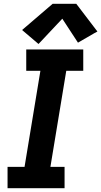

<svg xmlns="http://www.w3.org/2000/svg" viewBox="-20 -997 536 1017"><path d="M20 0H322V-113H247L331 -622H421V-735H119V-622H194L110 -113H20ZM184 -764 310 -898 393 -771 481 -822 496 -830 384 -977H259L97 -838Z"/></svg>

Font: Iosevka Sparkle Extrabold
Style: Italic
Weight: 800
Italic angle: -9°
Designer: Belleve Invis
Foundry: Belleve Invis
Version: Version 4.5.0; ttfautohint (v1.8.3)